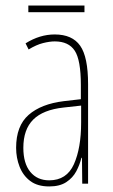

<svg xmlns="http://www.w3.org/2000/svg" viewBox="-20 -661 406 691"><path d="M177 -537Q240 -537 268.5 -496.5Q297 -456 297 -358V0H276L275 -93H273Q267 -68 254.5 -44.5Q242 -21 218.5 -5.5Q195 10 157 10Q115 10 89 -9.5Q63 -29 50.5 -61Q38 -93 38 -129Q38 -208 83 -247.5Q128 -287 210 -297L271 -304V-355Q271 -445 249 -478.5Q227 -512 177 -512Q159 -512 135 -506Q111 -500 83 -483L72 -505Q123 -537 177 -537ZM209 -274Q135 -266 99.5 -230.5Q64 -195 64 -129Q64 -73 89 -42.5Q114 -12 157 -12Q220 -12 246 -70Q272 -128 272 -220V-281ZM284 -641V-617H82V-641Z"/></svg>

Font: Noto Sans Lao Looped ExtraCondensed Thin
Style: Regular
Weight: 100
Width: 2
Designer: Mark Frömberg, Ben Mitchell
Foundry: The Fontpad Ltd
Version: Version 1.002; ttfautohint (v1.8.4.7-5d5b)